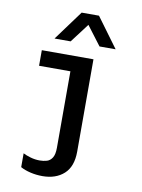

<svg xmlns="http://www.w3.org/2000/svg" viewBox="-101 -826 801 1080"><g transform="rotate(10 300.0 -286.0)"><path d="M218 186Q182 186 148.5 178Q115 170 92 157V78Q109 87 135 94.5Q161 102 187 102Q209 102 228 96.5Q247 91 259 72Q271 53 271 15V-422H92V-511H387V16Q387 102 340.5 144Q294 186 218 186ZM151 -588 276 -758H375L500 -588H408L289 -745H362L243 -588Z"/></g></svg>

Font: Chivo Mono Medium
Style: Regular
Weight: 500
Monospace: yes
Designer: Hector Gatti
Foundry: Omnibus-Type
Version: Version 1.008